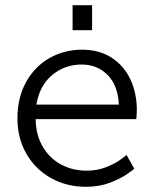

<svg xmlns="http://www.w3.org/2000/svg" viewBox="-20 -706 594 738"><path d="M295 -515Q362 -515 409.5 -484Q457 -453 481.5 -400Q506 -347 506 -283Q506 -272 505 -262Q504 -252 504 -248H117Q118 -186 145 -141Q172 -96 216 -73Q260 -50 313 -50Q354 -50 388 -63.5Q422 -77 444 -93Q466 -109 466 -111L496 -58Q496 -56 469.5 -37.5Q443 -19 402 -3.5Q361 12 310 12Q236 12 176 -21.5Q116 -55 81.5 -115Q47 -175 47 -251Q47 -331 80.5 -391Q114 -451 170.5 -483Q227 -515 295 -515ZM294 -458Q229 -458 180.5 -417.5Q132 -377 120 -304H437Q433 -379 393 -418.5Q353 -458 294 -458ZM334 -686V-590H259V-686Z"/></svg>

Font: Museo Sans Light
Style: Regular
Weight: 300
Designer: Jos Buivenga
Foundry: Jos Buivenga & Rosetta Type Foundry (extension, remastering)
Version: Version 3.600;PS 1.000;hotconv 1.0.88;makeotf.lib2.5.647800;